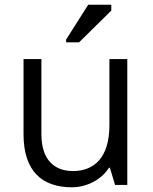

<svg xmlns="http://www.w3.org/2000/svg" viewBox="-20 -786 649 816"><path d="M286 10C345 10 410 -20 443 -73H447L469 0H521V-535H445V-254C445 -116 380 -59 290 -59C212 -59 156 -106 156 -215V-535H80V-216C80 -57 160 10 286 10ZM261 -618V-606H316L453 -741V-766H355Z"/></svg>

Font: Frost Regular
Style: Regular
Weight: 400
Designer: Lee Frost
Foundry: Lee Frost for Ice Communication Norge AS
Version: Version 2.011;hotconv 1.0.107;makeotfexe 2.5.65593